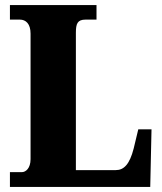

<svg xmlns="http://www.w3.org/2000/svg" viewBox="-20 -734 638 754"><path d="M19 0H570L575 -226H523L505 -151C489 -88 466 -66 435 -66H278V-605C278 -641 284 -657 316 -657H359V-714H19V-657H58C81 -657 100 -641 100 -602V-109C100 -73 81 -58 66 -58H19Z"/></svg>

Font: Noto Serif Ethiopic Condensed Black
Style: Regular
Weight: 900
Width: 3
Designer: Monotype Design Team
Foundry: Monotype Imaging Inc.
Version: Version 2.102